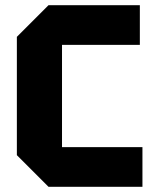

<svg xmlns="http://www.w3.org/2000/svg" viewBox="-20 -720 596 740"><path d="M45 -122V-578L167 -700H519V-547H219V-153H529V0H167Z"/></svg>

Font: Tektur
Style: Bold
Weight: 700
Designer: Adam Jagosz
Foundry: Adam Jagosz
Version: Version 1.005;gftools[0.9.30]